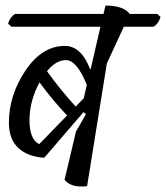

<svg xmlns="http://www.w3.org/2000/svg" viewBox="-20 -669 597 690"><path d="M280 -266Q268 -252 139 -102Q79 -106 45.5 -137.5Q12 -169 12 -228Q12 -327 71.5 -415.5Q131 -504 213 -504Q272 -504 304 -420L306 -421L341 -573H21L9 -584Q16 -608 34 -619H352L359 -649Q424 -649 446 -619H545L557 -608Q550 -584 532 -573H425L364 -441L293 0Q236 7 212 -23L253 -196L289 -259ZM122 -373Q86 -306 86 -237Q86 -168 121 -151Q220 -253 221 -254Q168 -310 122 -373ZM217 -453Q181 -453 149 -413Q197 -346 252 -286L281 -316L292 -364Q256 -453 217 -453Z"/></svg>

Font: Tillana
Style: Regular
Weight: 400
Designer: Lipi Raval (Devanagari, Latin), Jonny Pinhorn (Latin)
Foundry: Indian Type Foundry
Version: Version 2.003;PS 1.0;hotconv 1.0.79;makeotf.lib2.5.61930; tt